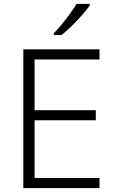

<svg xmlns="http://www.w3.org/2000/svg" viewBox="-20 -968 593 988"><path d="M492 0H100V-714H492V-662H158V-401H473V-349H158V-52H492ZM442 -940Q427 -919 402.5 -891Q378 -863 350 -835.5Q322 -808 297 -788H257V-797Q276 -816 298 -843Q320 -870 340.5 -898Q361 -926 374 -948H442Z"/></svg>

Font: RS Noto Sans Light
Style: Regular
Weight: 300
Designer: Monotype Design Team
Foundry: Monotype Imaging Inc.
Version: Version 3.10